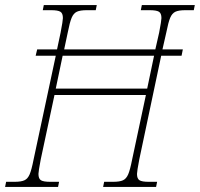

<svg xmlns="http://www.w3.org/2000/svg" viewBox="-38 -734 785 754"><path d="M727 -714 723 -694H690Q664 -694 651 -688Q638 -682 630.5 -664.5Q623 -647 615 -606L600 -540H680L675 -515H595L509 -108Q500 -61 500 -51Q500 -32 510 -26Q520 -20 546 -20H579L575 0H367L371 -20H406Q432 -20 445 -26Q458 -32 465.5 -49.5Q473 -67 481 -108L535 -361H176L122 -108Q113 -61 113 -51Q113 -32 123 -26Q133 -20 159 -20H194L190 0H-18L-14 -20H19Q45 -20 58 -26Q71 -32 78.5 -49.5Q86 -67 94 -108L181 -515H102L108 -540H186L200 -606Q209 -653 209 -663Q209 -682 199 -688Q189 -694 163 -694H130L134 -714H342L338 -694H303Q277 -694 264 -688Q251 -682 243.5 -664.5Q236 -647 228 -606L214 -540H572L587 -606Q596 -653 596 -663Q596 -682 586 -688Q576 -694 550 -694H515L519 -714ZM567 -515H208L181 -386H540Z"/></svg>

Font: Noto Serif NarrowThin
Style: Italic
Weight: 250
Width: 4
Italic angle: -12°
Designer: Monotype Design Team
Foundry: Monotype Imaging Inc.
Version: Version 1.001